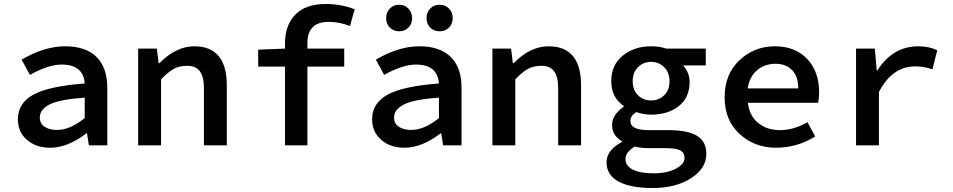

<svg xmlns="http://www.w3.org/2000/svg" viewBox="-20 -738 4837 975"><path d="M182.1 -141.1Q182.1 -110.4 206.5 -94.2Q231 -78.1 270 -78.1Q335 -78.1 410.2 -138.2V-242.2Q284.2 -233.4 233.2 -208.3Q182.1 -183.1 182.1 -141.1ZM70.8 -131.8Q70.8 -214.8 150.4 -257.8Q230 -300.8 410.2 -314Q403.3 -410.2 293 -410.2Q227.1 -410.2 131.8 -357.9L89.8 -435.1Q205.1 -502.9 310.5 -502.9Q416 -502.9 470.5 -448.5Q524.9 -394 524.9 -291V0H431.2L421.9 -61H418.9Q323.7 12.2 234.9 12.2Q163.1 12.2 116.9 -27.8Q70.8 -67.9 70.8 -131.8Z M681.6 0V-491.2H776.4L785.6 -417H789.6Q873.5 -502.9 966.8 -502.9Q1131.8 -502.9 1131.8 -304.2V0H1015.6V-289.1Q1015.6 -349.1 994.6 -376.5Q973.6 -403.8 931.6 -403.8Q889.6 -403.8 861.6 -387.9Q833.5 -372.1 797.9 -335V0Z M1649.4 -627Q1541.5 -627 1541 -520V-491.2H1728V-399.9H1541V0H1427.2V-399.9H1291V-485.8L1427.2 -491.2V-518.1Q1427.2 -608.9 1479.2 -663.3Q1531.2 -717.8 1635.3 -717.8Q1711.4 -717.8 1781.2 -690.9L1757.3 -606Q1703.1 -627 1649.4 -627Z M2260.3 -598.1Q2241.7 -579.1 2212.4 -579.1Q2183.1 -579.1 2164.6 -598.1Q2146 -617.2 2146 -646Q2146 -674.8 2164.6 -694.3Q2183.1 -713.9 2212.4 -713.9Q2241.7 -713.9 2260.3 -694.3Q2278.8 -674.8 2278.8 -646Q2278.8 -617.2 2260.3 -598.1ZM2054.2 -598.1Q2035.6 -579.1 2006.8 -579.1Q1978 -579.1 1959.5 -598.1Q1940.9 -617.2 1940.9 -646Q1940.9 -674.8 1959.5 -694.3Q1978 -713.9 2006.8 -713.9Q2035.6 -713.9 2054.2 -694.3Q2072.8 -674.8 2072.8 -646Q2072.8 -617.2 2054.2 -598.1ZM1981 -141.1Q1981 -110.4 2005.4 -94.2Q2029.8 -78.1 2068.8 -78.1Q2133.8 -78.1 2209 -138.2V-242.2Q2083 -233.4 2032.2 -208Q1981.4 -182.6 1981 -141.1ZM1869.6 -131.8Q1869.6 -214.8 1949.2 -257.8Q2028.8 -300.8 2209 -314Q2202.1 -410.2 2091.8 -410.2Q2025.9 -410.2 1930.7 -357.9L1888.7 -435.1Q2003.9 -502.9 2109.4 -502.9Q2214.8 -502.9 2269.5 -448.2Q2324.2 -393.6 2323.7 -291V0H2230L2220.7 -61H2217.8Q2122.6 12.2 2033.7 12.2Q1961.9 12.2 1916 -27.8Q1870.1 -67.9 1869.6 -131.8Z M2480.5 0V-491.2H2575.2L2584.5 -417H2588.4Q2672.4 -502.9 2765.6 -502.9Q2930.7 -502.9 2930.7 -304.2V0H2814.5V-289.1Q2814.5 -349.1 2793.5 -376.5Q2772.5 -403.8 2730.5 -403.8Q2688.5 -403.8 2660.4 -387.9Q2632.3 -372.1 2596.7 -335V0Z M3219.5 -254.6Q3246.1 -228 3286.1 -228Q3326.2 -228 3353 -254.4Q3379.9 -280.8 3379.9 -325.4Q3379.9 -370.1 3352.5 -397Q3325.2 -423.8 3286.1 -423.8Q3247.1 -423.8 3220 -397Q3192.9 -370.1 3192.9 -325.7Q3192.9 -281.2 3219.5 -254.6ZM3138.2 -17.1V-21Q3088.4 -49.8 3088.1 -102.3Q3087.9 -154.8 3147 -195.8V-200.2Q3084 -243.2 3084 -325.7Q3084 -408.2 3142.6 -455.6Q3201.2 -502.9 3286.1 -502.9Q3330.1 -502.9 3363.3 -491.2H3564V-405.8H3449.2Q3482.4 -366.7 3481.9 -321.8Q3481.9 -242.7 3427 -199.2Q3372.1 -155.8 3286.1 -155.8Q3249 -155.8 3210.9 -168.9Q3181.2 -149.9 3181.2 -124Q3181.2 -77.1 3273.9 -77.1H3374Q3471.2 -77.1 3519 -48.6Q3566.9 -20 3566.9 43Q3566.9 117.2 3489 167Q3411.1 216.8 3295.7 216.8Q3180.2 216.8 3120.1 183.3Q3060.1 149.9 3060.1 86.9Q3060.1 23.9 3138.2 -17.1ZM3356.9 14.2H3278.8Q3229 14.2 3204.1 5.9Q3156.2 34.7 3156.2 69.3Q3156.2 104 3193.1 123Q3230 142.1 3298.8 142.1Q3367.7 142.1 3411.9 118.7Q3456.1 95.2 3456.1 65.2Q3456.1 35.2 3432.6 24.7Q3409.2 14.2 3356.9 14.2Z M4033.7 -289.1Q4033.7 -348.1 4003.2 -381.1Q3972.7 -414.1 3917.7 -414.1Q3862.8 -414.1 3824.2 -381.1Q3785.6 -348.1 3776.9 -289.1ZM4139.6 -270Q4139.6 -246.1 4134.8 -215.8H3777.8Q3785.6 -149.9 3830.1 -113.5Q3874.5 -77.1 3941.7 -77.1Q4008.8 -77.1 4080.6 -117.2L4119.6 -44.9Q4027.8 12.2 3920.2 12.2Q3812.5 12.2 3736.1 -57.4Q3659.7 -127 3659.7 -244.1Q3659.7 -361.3 3735.1 -432.1Q3810.5 -502.9 3914.6 -502.9Q4018.6 -502.9 4079.1 -438.5Q4139.6 -374 4139.6 -270Z M4327.1 0V-491.2H4422.4L4432.1 -379.9H4435.1Q4513.2 -502.9 4644 -502.9Q4698.2 -502.9 4739.3 -482.9L4715.3 -386.2Q4667.5 -401.4 4626.5 -400.9Q4511.2 -400.9 4443.4 -271V0Z"/></svg>

Font: SourceCodePro-Semibold
Style: Regular
Weight: 600
Monospace: yes
Designer: Paul D. Hunt
Foundry: Adobe Systems Incorporated
Version: Version 1.009;PS 1.000;hotconv 1.0.70;makeotf.lib2.5.5900